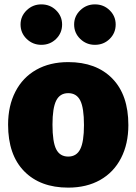

<svg xmlns="http://www.w3.org/2000/svg" viewBox="-20 -838 624 878"><path d="M567 -266Q567 -180 533.5 -115Q500 -50 438 -15Q376 20 292 20Q164 20 90.5 -55Q17 -130 17 -268Q17 -354 50.5 -419Q84 -484 146 -519Q208 -554 292 -554Q420 -554 493.5 -479Q567 -404 567 -266ZM220 -268Q220 -189 237 -155.5Q254 -122 292 -122Q330 -122 347 -156Q364 -190 364 -266Q364 -345 347 -378.5Q330 -412 292 -412Q254 -412 237 -378Q220 -344 220 -268ZM264 -726Q264 -687 236.5 -660Q209 -633 169 -633Q130 -633 102 -660Q74 -687 74 -726Q74 -764 102 -791Q130 -818 169 -818Q209 -818 236.5 -791Q264 -764 264 -726ZM509 -726Q509 -687 481.5 -660Q454 -633 414 -633Q375 -633 347 -660Q319 -687 319 -726Q319 -764 347 -791Q375 -818 414 -818Q454 -818 481.5 -791Q509 -764 509 -726Z"/></svg>

Font: FiraGO Heavy
Style: Regular
Weight: 900
Designer: bBox Type
Foundry: bBox Type GmbH
Version: Version 1.001